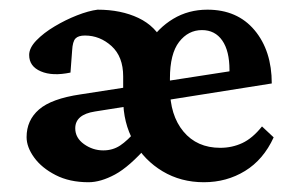

<svg xmlns="http://www.w3.org/2000/svg" viewBox="-20 -369 605 395"><path d="M162.1 5.9Q123 5.9 94.5 -8.8Q65.9 -23.4 50.3 -44.9Q34.7 -66.4 34.7 -86.9Q34.7 -121.6 60.3 -143.8Q85.9 -166 145.5 -174.8L467.3 -224.6L452.1 -199.7V-225.1Q452.1 -264.2 437.3 -285.6Q422.4 -307.1 395.5 -307.1Q367.2 -307.1 348.4 -282.7Q329.6 -258.3 329.6 -207.5V-188Q329.6 -131.8 357.4 -98.4Q385.3 -64.9 433.1 -64.9Q457.5 -64.9 478.5 -74.7Q499.5 -84.5 519 -108.9L543 -86.4Q522 -40.5 484.1 -17.3Q446.3 5.9 399.4 5.9Q352.1 5.9 314.5 -16.6Q276.9 -39.1 255.1 -77.6Q233.4 -116.2 233.4 -165.5V-211.9Q233.4 -252.4 209.5 -274.2Q185.5 -295.9 154.8 -295.9Q141.1 -295.9 135.3 -289.8Q129.4 -283.7 128.4 -265.1L125 -219.7Q87.9 -211.9 64 -222.2Q40 -232.4 40 -255.9Q40 -270.5 54.9 -285.9Q69.8 -301.3 92.3 -314.7Q114.7 -328.1 138.4 -337.4Q162.1 -346.7 180.7 -349.1Q229 -349.1 264.9 -332Q300.8 -314.9 316.9 -279.8H285.6Q305.2 -311.5 336.4 -330.3Q367.7 -349.1 406.7 -349.1Q468.3 -349.1 503.7 -306.9Q539.1 -264.6 539.1 -197.3L175.3 -139.6Q134.8 -133.3 134.8 -105Q134.8 -85.4 152.8 -72.5Q170.9 -59.6 192.4 -59.6Q211.9 -59.6 227.1 -69.6Q242.2 -79.6 260.3 -100.6L284.2 -69.3Q246.1 -25.9 216.6 -10Q187 5.9 162.1 5.9Z"/></svg>

Font: Lateef SemiBold
Style: Regular
Weight: 600
Designer: SIL International
Foundry: SIL International
Version: Version 4.200